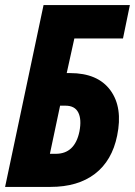

<svg xmlns="http://www.w3.org/2000/svg" viewBox="-22 -734 530 754"><path d="M-2 0 149 -714H488L461 -583H270L240 -447H253Q362 -447 411.5 -379.5Q461 -312 438 -201Q418 -103 351 -51.5Q284 0 176 0ZM174 -130H197Q272 -130 290 -218Q299 -265 285.5 -292Q272 -319 235 -319H214Z"/></svg>

Font: Noto Sans ExtraCondensed ExtraBold
Style: Italic
Weight: 800
Width: 2
Italic angle: -12°
Designer: Monotype Design Team
Foundry: Monotype Imaging Inc.
Version: Version 2.013; ttfautohint (v1.8.4.7-5d5b)